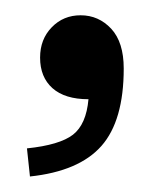

<svg xmlns="http://www.w3.org/2000/svg" viewBox="-20 -118 214 250"><path d="M19 111.8 15.1 75.2Q57.6 70.8 75 57.4Q92.3 43.9 95.2 11.2Q64.5 11.2 48.3 -3.2Q32.2 -17.6 32.2 -43Q32.2 -66.9 47.4 -82.5Q62.5 -98.1 85 -98.1Q108.4 -98.1 124.8 -80.6Q141.1 -63 141.1 -28.8Q141.1 39.1 112.1 72Q83 105 19 111.8Z"/></svg>

Font: Margherita Semibold
Style: Regular
Weight: 600
Designer: James Puckett
Foundry: Dunwich Type Founders
Version: Version 1.008;hotconv 1.0.109;makeotfexe 2.5.65596